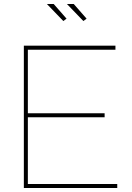

<svg xmlns="http://www.w3.org/2000/svg" viewBox="-20 -938 657 958"><path d="M565 -20V0H99V-710H556V-690H119V-373H502V-353H119V-20ZM314 -918H348L412 -845L396 -833ZM214 -918H248L312 -845L296 -833Z"/></svg>

Font: Raleway Thin Thin
Style: Regular
Weight: 250
Version: Version 4.026